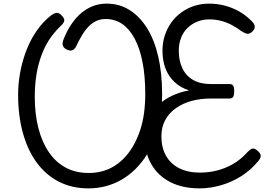

<svg xmlns="http://www.w3.org/2000/svg" viewBox="-20 -1021 1504 1060"><path d="M468 19Q377 19 305 -18Q233 -55 183 -123Q133 -191 106.5 -286.5Q80 -382 80 -498Q80 -545 87 -594Q94 -643 108.5 -692.5Q123 -742 145 -787Q167 -832 196.5 -870Q226 -908 262 -936Q280 -949 293.5 -950Q307 -951 323 -933Q337 -918 334.5 -905.5Q332 -893 317 -880Q291 -855 268 -825Q245 -795 227.5 -759Q210 -723 197.5 -681Q185 -639 178.5 -590.5Q172 -542 172 -486Q172 -391 192 -313.5Q212 -236 250 -180.5Q288 -125 343 -95.5Q398 -66 470 -66Q510 -66 546.5 -76Q583 -86 614.5 -106.5Q646 -127 672 -155.5Q698 -184 718.5 -221Q739 -258 753.5 -301.5Q768 -345 775 -395.5Q782 -446 782 -501Q782 -600 767 -677Q752 -754 723.5 -807.5Q695 -861 655 -888.5Q615 -916 563 -916Q535 -916 512 -905.5Q489 -895 469.5 -875Q450 -855 433 -827Q416 -799 400 -764Q391 -747 377.5 -743Q364 -739 344 -750Q330 -758 326.5 -770.5Q323 -783 331 -804Q348 -847 371 -882.5Q394 -918 423.5 -944.5Q453 -971 489.5 -986Q526 -1001 569 -1001Q638 -1001 694 -966.5Q750 -932 791 -867Q832 -802 853.5 -709.5Q875 -617 875 -501Q875 -435 865 -375Q855 -315 836.5 -262.5Q818 -210 790.5 -166.5Q763 -123 728.5 -88.5Q694 -54 653 -30Q612 -6 565.5 6.5Q519 19 468 19ZM1082 19Q988 19 920.5 -15.5Q853 -50 816 -113.5Q779 -177 779 -265Q779 -320 798 -363.5Q817 -407 851 -439Q885 -471 929 -492Q973 -513 1024 -522Q976 -537 942.5 -569Q909 -601 893 -644.5Q877 -688 877 -740Q877 -786 890 -825.5Q903 -865 926 -897Q949 -929 981.5 -952.5Q1014 -976 1052.5 -988.5Q1091 -1001 1134 -1001Q1178 -1001 1219 -990.5Q1260 -980 1297.5 -959.5Q1335 -939 1368 -906Q1387 -888 1386.5 -872.5Q1386 -857 1369 -843Q1355 -832 1342.5 -835Q1330 -838 1313 -849Q1288 -868 1259.5 -883Q1231 -898 1200 -906Q1169 -914 1136 -914Q1100 -914 1069 -901.5Q1038 -889 1015 -866.5Q992 -844 979.5 -812Q967 -780 967 -741Q967 -687 986.5 -645Q1006 -603 1045.5 -580Q1085 -557 1143 -557H1246Q1261 -557 1267 -548.5Q1273 -540 1273 -517Q1273 -495 1267 -486Q1261 -477 1246 -477H1141Q1087 -477 1038.5 -464Q990 -451 952 -424.5Q914 -398 892.5 -359Q871 -320 871 -269Q871 -206 896.5 -161Q922 -116 970 -92Q1018 -68 1084 -68Q1131 -68 1177.5 -79.5Q1224 -91 1266.5 -115.5Q1309 -140 1344 -179Q1360 -196 1371.5 -200Q1383 -204 1398 -192Q1416 -178 1419 -164.5Q1422 -151 1406 -132Q1366 -83 1313.5 -49.5Q1261 -16 1201 1.5Q1141 19 1082 19Z"/></svg>

Font: Playwrite PL
Style: Regular
Weight: 400
Designer: Veronika Burian, José Scaglione
Foundry: TypeTogether
Version: Version 1.002